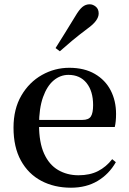

<svg xmlns="http://www.w3.org/2000/svg" viewBox="-20 -859 602 895"><path d="M311 16Q233 16 172.5 -16Q112 -48 77.5 -110.5Q43 -173 43 -264Q43 -351 79.5 -413.5Q116 -476 175.5 -509.5Q235 -543 303 -543Q373 -543 422 -514.5Q471 -486 496 -437.5Q521 -389 521 -328Q521 -292 515 -267H93V-300H364Q393 -300 403.5 -316Q414 -332 414 -369Q414 -434 383.5 -472Q353 -510 299 -510Q261 -510 230 -484Q199 -458 180.5 -406Q162 -354 162 -277Q162 -195 185.5 -143Q209 -91 251 -66.5Q293 -42 346 -42Q399 -42 437 -61.5Q475 -81 503 -117L520 -103Q488 -47 435 -15.5Q382 16 311 16ZM239 -635Q260 -669 282.5 -704.5Q305 -740 332 -785Q349 -814 364 -826.5Q379 -839 398 -839Q413 -839 426.5 -828Q440 -817 440 -796Q440 -780 427.5 -762.5Q415 -745 387 -725Q347 -695 317 -670Q287 -645 259 -620Z"/></svg>

Font: Noto Serif KR ExtraLight SemiBold
Style: Regular
Weight: 600
Version: Version 2.002-H1;hotconv 1.1.0;makeotfexe 2.6.0